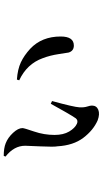

<svg xmlns="http://www.w3.org/2000/svg" viewBox="222 -769 556 1040"><g transform="rotate(-90 500.0 -249.0)"><path d="M227.5 -215.8Q223.6 -233.4 227.1 -307.1Q230.5 -380.9 230.5 -390.6Q230.5 -451.2 171.9 -497.1L175.8 -506.8Q217.8 -506.8 244.1 -496.1Q274.4 -484.4 300.3 -456.5Q326.2 -428.7 326.2 -405.3Q326.2 -396.5 307.6 -342.3Q289.1 -288.1 289.1 -231.4Q289.1 -183.6 307.6 -152.3Q326.2 -121.1 349.6 -110.4Q367.2 -102.5 378.9 -116.2Q399.4 -145.5 458 -252L472.7 -245.1Q440.4 -127.9 438.5 -95.7Q437.5 -71.3 442.9 -54.7Q448.2 -38.1 448.2 -29.3Q448.2 -3.9 425.3 5.4Q402.3 14.6 368.2 2Q314.5 -21.5 273.4 -75.7Q232.4 -129.9 227.5 -215.8ZM705.1 -294.9Q673.8 -381.8 585 -422.9L588.9 -435.5Q644.5 -431.6 682.1 -414.1Q719.7 -396.5 755.9 -363.3Q822.3 -300.8 822.3 -198.2Q822.3 -127 773.4 -127Q744.1 -127 735.4 -155.3Q734.4 -160.2 727.1 -208.5Q719.7 -256.8 705.1 -294.9Z"/></g></svg>

Font: GenYoMin TW TTF SemiBold
Style: Regular
Weight: 600
Version: Version 1.300